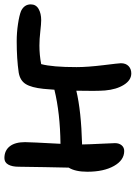

<svg xmlns="http://www.w3.org/2000/svg" viewBox="104 -682 599 846"><g transform="rotate(-90 403.0 -259.5)"><path d="M160.2 -11.2Q119.6 -11.2 94.2 -56.4Q68.8 -101.6 68.8 -173.8Q68.8 -226.6 86.9 -255.9Q87.4 -284.7 89.1 -363Q90.8 -441.4 90.8 -476.1Q90.8 -504.9 100.3 -522Q109.9 -539.1 128.9 -539.1Q162.1 -539.1 180.7 -515.6Q199.2 -492.2 199.2 -448.2Q199.2 -427.2 191.9 -292Q326.7 -293.5 430.2 -318.8Q430.7 -329.6 432.4 -346.9Q434.1 -364.3 434.1 -367.2Q439.5 -419.9 455.1 -445.1Q470.7 -470.2 505.9 -476.1Q565.9 -484.9 644 -484.9Q682.1 -484.9 719.7 -479.2Q757.3 -473.6 776.9 -465.8Q806.2 -451.7 806.2 -422.9Q806.2 -399.9 786.1 -388.4Q766.1 -377 736.8 -377Q720.7 -377 686.8 -380.9Q652.8 -384.8 625 -384.8Q583 -384.8 543 -377Q529.8 -327.6 529.8 -221.2Q529.8 -172.9 538.3 -103.3Q546.9 -33.7 546.9 -25.9Q546.9 -3.9 534.2 8.1Q521.5 20 502 20Q472.2 20 451.7 -12.7Q431.2 -45.4 426.8 -96.2Q423.8 -136.2 425.8 -222.2Q336.4 -200.7 189 -196.8Q189.5 -164.6 192.1 -114.5Q194.8 -64.5 194.8 -51.8Q194.8 -33.7 185.3 -22.5Q175.8 -11.2 160.2 -11.2Z"/></g></svg>

Font: Shantell Sans Irregular
Style: Regular
Weight: 500
Designer: Stephen Nixon, Anya Danilova, Shantell Martin
Foundry: Arrow Type
Version: Version 1.006;[9816181b4]